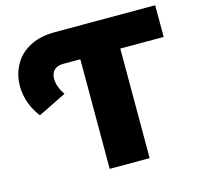

<svg xmlns="http://www.w3.org/2000/svg" viewBox="-102 -809 953 919"><g transform="rotate(-15 374.0 -350.0)"><path d="M331 0V-574L370 -543H247Q220 -543 205 -531Q190 -519 186.5 -498.5Q183 -478 190 -453.5Q197 -429 215 -403L75 -334Q42 -376 28 -425Q14 -474 20 -522.5Q26 -571 53 -611.5Q80 -652 129 -676Q178 -700 249 -700H744V-543H484L529 -574V0Z"/></g></svg>

Font: Montserrat Thin ExtraBold
Style: Regular
Weight: 800
Version: Version 9.000